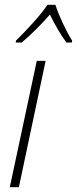

<svg xmlns="http://www.w3.org/2000/svg" viewBox="-20 -784 322 804"><path d="M47 -614 46 -606H71C112 -640 156 -685 189 -723C208 -684 234 -638 258 -606H281L282 -614C258 -651 225 -722 212 -764H179C149 -719 87 -653 47 -614ZM21 0H59L171 -529H134Z"/></svg>

Font: Noto Sans SemiCondensed ExtraLight
Style: Italic
Weight: 200
Width: 4
Italic angle: -12°
Designer: Monotype Design Team
Foundry: Monotype Imaging Inc.
Version: Version 2.013